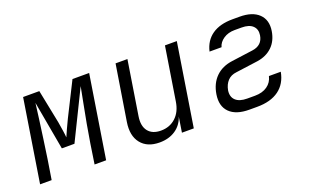

<svg xmlns="http://www.w3.org/2000/svg" viewBox="-69 -875 1937 1202"><g transform="rotate(-20 900.0 -274.5)"><path d="M36 0 123 -550H231L276 -326Q281 -296 285.5 -266.5Q290 -237 291 -220Q298 -237 311.5 -266.5Q325 -296 340 -327L452 -550H563L476 0H399L419 -132Q428 -189 440 -256Q452 -323 464.5 -385Q477 -447 485 -491L325 -165H241L183 -489Q178 -448 170 -388Q162 -328 152.5 -260.5Q143 -193 134 -132L113 0Z M830 10Q748 10 707 -41.5Q666 -93 680 -181L739 -550H818L761 -190Q751 -127 778.5 -92Q806 -57 863 -57Q922 -57 962 -94Q1002 -131 1012 -197L1068 -550H1147L1060 0H981L997 -102Q980 -49 936 -19.5Q892 10 830 10Z M1479 9H1427Q1339 9 1296.5 -33.5Q1254 -76 1266 -152Q1277 -221 1319.5 -263Q1362 -305 1431 -314L1571 -333Q1639 -342 1649 -406Q1655 -445 1631 -468Q1607 -491 1557 -491H1511Q1467 -491 1436 -470Q1405 -449 1397 -418H1317Q1333 -487 1385 -523Q1437 -559 1521 -559H1568Q1653 -559 1695.5 -518Q1738 -477 1727 -406Q1717 -343 1678 -305.5Q1639 -268 1578 -259L1431 -239Q1394 -235 1372 -211.5Q1350 -188 1343 -150Q1337 -108 1362 -84.5Q1387 -61 1438 -61H1490Q1540 -61 1572.5 -84Q1605 -107 1614 -147H1693Q1679 -71 1624.5 -31Q1570 9 1479 9Z"/></g></svg>

Font: JetBrains Mono NL Light
Style: Italic
Weight: 300
Italic angle: -9°
Designer: Philipp Nurullin, Konstantin Bulenkov
Foundry: JetBrains
Version: Version 2.304; ttfautohint (v1.8.4.7-5d5b)